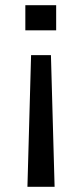

<svg xmlns="http://www.w3.org/2000/svg" viewBox="-20 -603 311 735"><path d="M85 112 99 -392H175L189 112ZM77 -487V-583H195V-487Z"/></svg>

Font: Ruda Medium
Style: Regular
Weight: 500
Version: Version 2.001